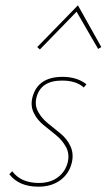

<svg xmlns="http://www.w3.org/2000/svg" viewBox="-20 -699 401 722"><path d="M273 -679 361 -522 349 -515 268 -655 130 -513 120 -522ZM124 3Q51 3 15 -44L26 -55Q59 -11 126 -11Q170 -11 198.5 -33Q227 -55 235 -90Q242 -121 228 -146.5Q214 -172 190.5 -191Q167 -210 143.5 -229Q120 -248 107 -274.5Q94 -301 102 -333Q122 -410 215 -410Q270 -410 305 -382L295 -370Q267 -396 213 -396Q133 -396 117 -332Q110 -303 123.5 -278.5Q137 -254 160.5 -235Q184 -216 208 -196.5Q232 -177 245 -149Q258 -121 250 -87Q240 -46 207 -21.5Q174 3 124 3Z"/></svg>

Font: EauTestInfant Thin
Style: Italic
Weight: 250
Italic angle: -12°
Designer: Christian Thalmann (Catharsis Fonts)
Version: Version 0.001;PS 000.001;hotconv 1.0.88;makeotf.lib2.5.64775